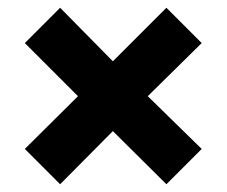

<svg xmlns="http://www.w3.org/2000/svg" viewBox="-20 -651 584 495"><path d="M409 -631 500 -540 361 -403 500 -267 409 -176 271 -313 135 -176 44 -267 181 -403 44 -540 135 -631 271 -493Z"/></svg>

Font: Noto Sans Tamil UI SemiCondensed Black
Style: Regular
Weight: 900
Width: 4
Designer: Jelle Bosma - Monotype Design Team
Foundry: Monotype Imaging Inc.
Version: Version 2.004; ttfautohint (v1.8.4.7-5d5b)